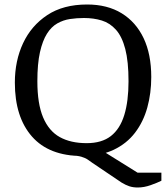

<svg xmlns="http://www.w3.org/2000/svg" viewBox="-20 -680 743 853"><path d="M592 153Q571 153 554.5 147.5Q538 142 520 131L391 44Q381 37 370.5 29.5Q360 22 342 16.5Q324 11 290 10L429 -14L591 87H697V123Q679 132 649.5 142.5Q620 153 592 153ZM345 13Q198 13 122 -73.5Q46 -160 46 -313Q46 -410 82.5 -488Q119 -566 190 -613Q261 -660 367 -660Q457 -660 520.5 -621Q584 -582 618 -510.5Q652 -439 652 -338Q652 -266 634.5 -202.5Q617 -139 580 -90.5Q543 -42 485 -14.5Q427 13 345 13ZM365 -44Q432 -44 472.5 -75.5Q513 -107 532 -168.5Q551 -230 551 -319Q551 -407 536.5 -462.5Q522 -518 495 -548Q468 -578 432 -589Q396 -600 353 -600Q321 -600 291 -595.5Q261 -591 234.5 -576Q208 -561 188.5 -530Q169 -499 157.5 -448Q146 -397 146 -319Q146 -219 171.5 -158.5Q197 -98 245.5 -71Q294 -44 365 -44Z"/></svg>

Font: Faustina Light
Style: Regular
Weight: 400
Version: Version 1.200